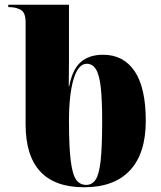

<svg xmlns="http://www.w3.org/2000/svg" viewBox="-20 -780 681 810"><path d="M335 10Q88 10 88 -256V-686Q88 -727 67.5 -738.5Q47 -750 18 -750H15V-760H271V-595Q271 -564 271 -517Q271 -470 270 -416H272Q285 -486 320 -517.5Q355 -549 415 -549Q501 -549 548 -479.5Q595 -410 595 -270Q595 -133 528.5 -61.5Q462 10 335 10ZM344 0Q368 0 383 -21.5Q398 -43 404.5 -101Q411 -159 411 -270Q411 -360 405 -412.5Q399 -465 384.5 -488Q370 -511 346 -511Q310 -511 290.5 -446.5Q271 -382 271 -269Q271 -159 278.5 -101Q286 -43 301.5 -21.5Q317 0 344 0Z"/></svg>

Font: Noto Serif Display SemiCondensed Black
Style: Regular
Weight: 900
Width: 4
Designer: Monotype Design Team
Foundry: Monotype Imaging Inc.
Version: Version 2.009